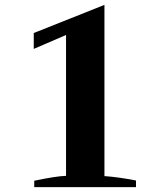

<svg xmlns="http://www.w3.org/2000/svg" viewBox="-20 -765 671 785"><path d="M120 -26Q210 -45 250 -46V-622L118 -565V-630L407 -745V-45Q465 -41 536 -27V0H120Z"/></svg>

Font: Trirong Bold
Style: Regular
Weight: 700
Designer: Katatrad Team
Foundry: CadsonDemak
Version: Version 1.000